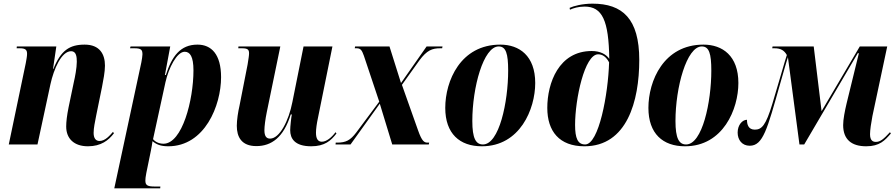

<svg xmlns="http://www.w3.org/2000/svg" viewBox="-20 -790 4899 1050"><path d="M461 10C533 10 574 -23 603 -61L598 -69C581 -50 556 -19 524 -19C504 -19 492 -34 492 -63C492 -91 499 -121 506 -158L538 -315C545 -351 554 -397 554 -431C554 -493 526 -546 443 -546C361 -546 313 -515 272 -413H270L288 -536H72L71 -526H89C123 -526 128 -514 128 -495C128 -482 124 -462 121 -445L28 0H185L256 -330C274 -412 316 -510 369 -510C398 -510 400 -477 400 -452C400 -419 390 -367 384 -342L355 -203C346 -158 342 -124 342 -98C342 -31 386 10 461 10Z M753 -449 605 240H856L857 230H826C788 230 775 224 775 198C775 188 776 178 780 157L805 35C809 13 812 -1 814 -18C835 0 859 10 900 10C1100 10 1189 -213 1189 -368C1189 -493 1136 -546 1060 -546C966 -546 920 -482 887 -380H882L911 -536H694L691 -526H716C754 -526 759 -516 759 -492C759 -482 756 -467 753 -449ZM874 -4C850 -4 829 -14 817 -29L885 -341C902 -417 947 -507 990 -507C1019 -507 1038 -481 1038 -405C1038 -244 977 -4 874 -4Z M1682 10C1756 10 1790 -21 1820 -60L1815 -67C1794 -39 1766 -15 1740 -15C1719 -15 1708 -31 1708 -64C1708 -84 1712 -114 1719 -146L1798 -536H1640L1579 -232C1559 -129 1509 -32 1457 -32C1437 -32 1426 -45 1426 -78C1426 -98 1431 -139 1439 -177L1513 -536H1284L1283 -526H1303C1337 -526 1342 -517 1342 -498C1342 -486 1339 -469 1334 -437L1290 -213C1282 -179 1275 -133 1275 -102C1275 -42 1300 9 1382 9C1464 9 1531 -38 1570 -164H1576C1573 -152 1567 -97 1567 -78C1567 -33 1591 10 1682 10Z M1815 0H1897L2057 -223L2125 0H2325L2327 -10H2319C2301 -10 2288 -15 2266 -78L2178 -326L2273 -459C2315 -516 2344 -526 2388 -526H2398L2400 -536H2313L2173 -336L2110 -536H1922L1920 -526H1930C1952 -526 1959 -516 1970 -485L2054 -234L1928 -65C1896 -23 1872 -10 1824 -10H1816Z M2615 10C2824 10 2907 -194 2907 -336C2907 -485 2820 -546 2716 -546C2498 -546 2415 -347 2415 -200C2415 -59 2494 10 2615 10ZM2621 0C2582 0 2563 -34 2563 -128C2563 -312 2624 -536 2707 -536C2747 -536 2759 -497 2759 -404C2759 -232 2710 0 2621 0Z M3176 10C3409 10 3476 -237 3476 -462C3476 -688 3384 -770 3220 -770C3165 -770 3116 -757 3095 -747L3097 -737C3115 -745 3142 -754 3177 -754C3274 -754 3309 -678 3312 -468C3296 -492 3264 -511 3216 -511C3036 -511 2973 -336 2973 -200C2973 -72 3039 10 3176 10ZM3180 0C3140 0 3125 -33 3125 -107C3125 -248 3177 -493 3251 -493C3275 -493 3295 -479 3311 -449C3306 -275 3255 0 3180 0Z M3726 10C3935 10 4018 -194 4018 -336C4018 -485 3931 -546 3827 -546C3609 -546 3526 -347 3526 -200C3526 -59 3605 10 3726 10ZM3732 0C3693 0 3674 -34 3674 -128C3674 -312 3735 -536 3818 -536C3858 -536 3870 -497 3870 -404C3870 -232 3821 0 3732 0Z M4717 10C4791 10 4819 -22 4852 -60L4847 -67C4812 -29 4794 -14 4770 -14C4754 -14 4738 -21 4738 -56C4738 -78 4744 -119 4751 -155L4832 -536H4682L4473 -182L4430 -536H4205L4203 -526H4216C4250 -526 4269 -514 4283 -489C4276 -470 4230 -307 4204 -223C4168 -103 4145 -81 4108 -81C4072 -81 4065 -110 4065 -135C4040 -135 4014 -107 4014 -65C4014 -25 4038 7 4080 7C4153 7 4176 -84 4245 -327C4266 -399 4278 -445 4289 -477L4352 0H4378L4671 -499H4677L4610 -225C4600 -183 4591 -137 4591 -106C4591 -27 4637 10 4717 10Z"/></svg>

Font: Noto Serif Display Condensed ExtraBold
Style: Italic
Weight: 800
Width: 3
Italic angle: -12°
Designer: Monotype Design Team
Foundry: Monotype Imaging Inc.
Version: Version 2.009